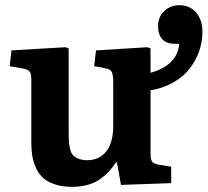

<svg xmlns="http://www.w3.org/2000/svg" viewBox="-20 -702 796 736"><path d="M254.9 14.2Q218.3 14.2 190.2 4.6Q162.1 -4.9 145.3 -20Q128.4 -35.2 118.2 -57.6Q107.9 -80.1 104 -103Q100.1 -126 100.1 -153.8V-382.8Q100.1 -397 99.9 -403.3Q99.6 -409.7 97.9 -417.7Q96.2 -425.8 92.5 -429Q88.9 -432.1 82.3 -435.3Q75.7 -438.5 64.9 -439.9L17.1 -448.2L23.9 -508.8L231 -521L243.2 -516.1V-200.2Q243.2 -175.8 243.9 -163.3Q244.6 -150.9 248 -133.8Q251.5 -116.7 258.8 -108.4Q266.1 -100.1 279.8 -94Q293.5 -87.9 314 -87.9Q360.8 -87.9 387.5 -121.8Q414.1 -155.8 414.1 -221.2V-383.8Q414.1 -414.6 408.4 -426Q402.8 -437.5 380.9 -440.9L340.8 -448.2L348.1 -508.8L544.9 -521L557.1 -516.1V-422.9Q660.2 -452.1 667 -534.2H648.9Q617.7 -534.2 601.8 -552Q585.9 -569.8 585.9 -601.1Q585.9 -637.7 610.1 -659.9Q634.3 -682.1 667 -682.1Q707.5 -682.1 731.7 -654.1Q755.9 -626 755.9 -579.1Q755.9 -541 743.2 -505.1Q730.5 -469.2 706.5 -438.5Q682.6 -407.7 644 -385.7Q605.5 -363.8 557.1 -356V-124Q557.1 -122.6 557.1 -120.1Q557.1 -106 557.6 -99.9Q558.1 -93.8 561 -86.4Q564 -79.1 570.6 -75.9Q577.1 -72.8 588.9 -70.8L636.2 -63V0L443.8 6.8L428.2 -80.1H424.8Q411.1 -59.6 397.5 -44.7Q383.8 -29.8 363.8 -15.4Q343.8 -1 316.2 6.6Q288.6 14.2 254.9 14.2Z"/></svg>

Font: Literata Book
Style: Bold
Weight: 700
Designer: Latin by Veronika Burian and Jose Scaglione. Greek by Irene Vlachou. Cyrillic by Vera Evstafieva
Foundry: TypeTogether
Version: Version 2.003;PS 002.003;hotconv 1.0.88;makeotf.lib2.5.64775